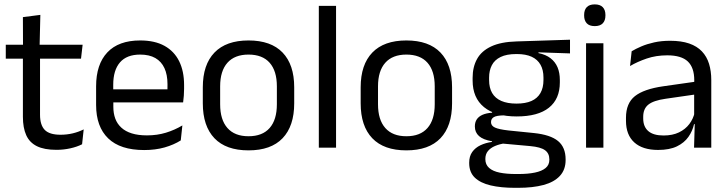

<svg xmlns="http://www.w3.org/2000/svg" viewBox="-20 -690 3401 897"><path d="M243.5 10Q187 10 152.5 -7Q118 -24 102.5 -58.5Q87 -93 87 -144.5V-452.5H167V-154Q167 -106 189 -83.2Q211 -60.5 263 -60.5Q292.5 -60.5 319.8 -67Q347 -73.5 371 -85.5L363.5 -16Q340 -4 308.5 3Q277 10 243.5 10ZM7 -416V-481H366L358.5 -416ZM87.5 -473 87 -610 168.5 -620.5 165 -473Z M653.5 11Q542 11 485.5 -43.5Q429 -98 429 -199.5V-286.5Q429 -389.5 481.5 -445.2Q534 -501 635 -501Q703 -501 748.5 -475.8Q794 -450.5 817 -404Q840 -357.5 840 -293V-275Q840 -259 838.8 -243Q837.5 -227 835.5 -211.5H761Q762 -235.5 762.2 -257Q762.5 -278.5 762.5 -296.5Q762.5 -341 748.2 -371.8Q734 -402.5 705.8 -418.8Q677.5 -435 635 -435Q572 -435 540.5 -398.5Q509 -362 509 -294V-247.5L509.5 -237.5V-191Q509.5 -160.5 518.5 -136Q527.5 -111.5 546.8 -93.8Q566 -76 595.8 -66.8Q625.5 -57.5 666.5 -57.5Q714 -57.5 755 -70Q796 -82.5 832 -104L824.5 -34Q792 -13.5 749 -1.2Q706 11 653.5 11ZM471.5 -211.5V-272.5H818.5V-211.5Z M1141 12.5Q1036 12.5 981.8 -44.2Q927.5 -101 927.5 -207.5V-282Q927.5 -388 982 -444.5Q1036.5 -501 1141 -501Q1246 -501 1300.2 -444.5Q1354.5 -388 1354.5 -282V-207.5Q1354.5 -101 1300.2 -44.2Q1246 12.5 1141 12.5ZM1141 -53.5Q1206 -53.5 1239.8 -92Q1273.5 -130.5 1273.5 -203V-286.5Q1273.5 -358.5 1239.8 -396.8Q1206 -435 1141 -435Q1076.5 -435 1042.5 -396.8Q1008.5 -358.5 1008.5 -286.5V-203Q1008.5 -130.5 1042.5 -92Q1076.5 -53.5 1141 -53.5Z M1469.5 0V-662.5H1550V0Z M1878.5 12.5Q1773.5 12.5 1719.2 -44.2Q1665 -101 1665 -207.5V-282Q1665 -388 1719.5 -444.5Q1774 -501 1878.5 -501Q1983.5 -501 2037.8 -444.5Q2092 -388 2092 -282V-207.5Q2092 -101 2037.8 -44.2Q1983.5 12.5 1878.5 12.5ZM1878.5 -53.5Q1943.5 -53.5 1977.2 -92Q2011 -130.5 2011 -203V-286.5Q2011 -358.5 1977.2 -396.8Q1943.5 -435 1878.5 -435Q1814 -435 1780 -396.8Q1746 -358.5 1746 -286.5V-203Q1746 -130.5 1780 -92Q1814 -53.5 1878.5 -53.5Z M2394 -146Q2294.5 -146 2241.2 -189.5Q2188 -233 2188 -314V-326.5Q2188 -377 2208.8 -414.5Q2229.5 -452 2275 -473.2Q2320.5 -494.5 2394 -496.5L2643 -504.5V-440.5L2496 -445.5L2495.5 -442Q2530 -435 2552 -418Q2574 -401 2584.8 -375.5Q2595.5 -350 2595.5 -316V-305Q2595.5 -227.5 2544.5 -186.8Q2493.5 -146 2394 -146ZM2390.5 123H2402Q2447 123 2479.2 116.2Q2511.5 109.5 2529 95Q2546.5 80.5 2546.5 56.5V54.5Q2546.5 26.5 2526.2 11.8Q2506 -3 2457 -7.5L2319 -20L2342 -21Q2314 -17 2292.8 -8Q2271.5 1 2259.5 15.8Q2247.5 30.5 2247.5 52.5V53.5Q2247.5 79 2265 94.5Q2282.5 110 2314.5 116.5Q2346.5 123 2390.5 123ZM2386 187.5Q2320 187.5 2272.2 176.2Q2224.5 165 2198.2 139.8Q2172 114.5 2172 72V70Q2172 40 2186.2 20Q2200.5 0 2224.8 -11.5Q2249 -23 2279 -27L2278.5 -30Q2237.5 -37 2218 -54.2Q2198.5 -71.5 2198.5 -99V-99.5Q2198.5 -118.5 2207.2 -132Q2216 -145.5 2233.8 -153.5Q2251.5 -161.5 2279 -163.5V-173.5L2372 -150L2334 -151Q2300 -150.5 2287 -142.8Q2274 -135 2274 -119.5V-119Q2274 -102.5 2292.5 -94Q2311 -85.5 2355.5 -80.5L2474 -68.5Q2551.5 -60.5 2587 -31.2Q2622.5 -2 2622.5 55V57.5Q2622.5 103 2595.5 132Q2568.5 161 2519 174.2Q2469.5 187.5 2400.5 187.5ZM2393 -206Q2435 -206 2462.8 -218.2Q2490.5 -230.5 2504.8 -255.2Q2519 -280 2519 -316V-328Q2519 -363 2505.2 -387.5Q2491.5 -412 2464 -424.8Q2436.5 -437.5 2395 -437.5H2392Q2347 -437.5 2318.8 -423.8Q2290.5 -410 2277.8 -385.2Q2265 -360.5 2265 -327.5V-316Q2265 -280 2279.2 -255.5Q2293.5 -231 2322 -218.5Q2350.5 -206 2393 -206Z M2718 0V-488H2799V0ZM2758.5 -568Q2733.5 -568 2721.2 -581.2Q2709 -594.5 2709 -617.5V-620Q2709 -643.5 2721.2 -656.5Q2733.5 -669.5 2758.5 -669.5Q2783.5 -669.5 2796 -656.5Q2808.5 -643.5 2808.5 -620V-617.5Q2808.5 -594 2796 -581Q2783.5 -568 2758.5 -568Z M3222.5 0 3226 -118.5 3223 -131V-286.5L3223.5 -315Q3223.5 -374.5 3193.2 -403Q3163 -431.5 3097.5 -431.5Q3045 -431.5 3001.2 -416.5Q2957.5 -401.5 2923.5 -381.5L2931 -450.5Q2950 -462 2976.2 -473.2Q3002.5 -484.5 3036.2 -492Q3070 -499.5 3110.5 -499.5Q3163 -499.5 3199.8 -486.8Q3236.5 -474 3259.2 -450Q3282 -426 3292.5 -392Q3303 -358 3303 -316V0ZM3054.5 10.5Q2982 10.5 2943.2 -24.8Q2904.5 -60 2904.5 -125.5V-140Q2904.5 -207.5 2946.2 -240.8Q2988 -274 3079 -287L3233.5 -309L3238 -250L3089 -228.5Q3033 -220.5 3009 -201.2Q2985 -182 2985 -144.5V-136.5Q2985 -98 3008.8 -77.5Q3032.5 -57 3080 -57Q3122 -57 3152 -71.5Q3182 -86 3200.5 -110.5Q3219 -135 3225.5 -165L3238 -110H3222.5Q3215.5 -78 3196.2 -50.5Q3177 -23 3142.5 -6.2Q3108 10.5 3054.5 10.5Z"/></svg>

Font: Anek Latin Medium
Style: Regular
Weight: 400
Version: Version 1.003